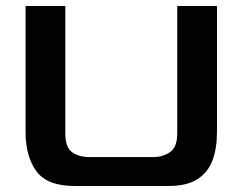

<svg xmlns="http://www.w3.org/2000/svg" viewBox="-20 -608 806 638"><path d="M228 10Q137 10 101 -39Q65 -88 65 -169V-588H197V-165Q197 -118 220 -102Q243 -86 277 -86H489Q521 -86 545 -102.5Q569 -119 569 -165V-588H701V-169Q701 -115 686 -75Q671 -35 636 -12.5Q601 10 539 10Z"/></svg>

Font: Goldman
Style: Regular
Weight: 400
Designer: Jaikishan Patel
Version: Version 1.000; ttfautohint (v1.8.3)